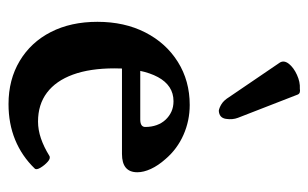

<svg xmlns="http://www.w3.org/2000/svg" viewBox="-160 -570 741 462"><g transform="rotate(90 211.0 -339.5)"><path d="M231 11Q172 11 127 -16Q82 -43 57.5 -91Q33 -139 33 -203Q33 -268 58.5 -318Q84 -368 129.5 -396.5Q175 -425 233 -425Q271 -425 305 -410Q339 -395 363 -367Q379 -349 387 -331.5Q395 -314 395 -299Q395 -262 351 -262H110V-306H268Q286 -306 286 -318Q286 -333 281.5 -345.5Q277 -358 268.5 -367Q260 -376 249 -381Q238 -386 224 -386Q205 -386 190.5 -376.5Q176 -367 166 -348.5Q156 -330 150.5 -303.5Q145 -277 145 -244Q145 -185 160 -144Q175 -103 203.5 -81.5Q232 -60 273 -60Q293 -60 313.5 -67Q334 -74 355 -87Q361 -91 369.5 -83.5Q378 -76 384 -66Q390 -56 386 -52Q356 -21 317 -5Q278 11 231 11ZM247 -495Q240 -496 231 -501.5Q222 -507 214 -520L131 -642Q125 -652 134 -663.5Q143 -675 160.5 -683Q178 -691 194 -690Q205 -692 208 -685L264 -541Q269 -528 266.5 -512Q264 -496 247 -495Z"/></g></svg>

Font: Junicode VF
Style: Regular
Weight: 400
Designer: Peter S. Baker
Version: Version 2.213